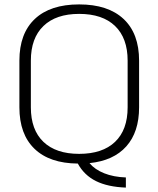

<svg xmlns="http://www.w3.org/2000/svg" viewBox="-20 -731 718 871"><path d="M386 9Q410 38 452.5 55Q495 72 551 74V120Q469 117 415.5 90.5Q362 64 333 11Q205 10 136.5 -56Q68 -122 68 -244V-456Q68 -579 138 -645Q208 -711 339 -711Q470 -711 540.5 -645Q611 -579 611 -456V-244Q611 -132 553 -67Q495 -2 386 9ZM559 -244V-456Q559 -558 502 -613Q445 -668 339 -668Q234 -668 177 -613Q120 -558 120 -456V-244Q120 -142 177 -87.5Q234 -33 339 -33Q445 -33 502 -87.5Q559 -142 559 -244Z"/></svg>

Font: KoHo Light
Style: Regular
Weight: 300
Version: Version 1.000; ttfautohint (v1.6)